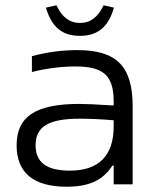

<svg xmlns="http://www.w3.org/2000/svg" viewBox="-20 -699 572 728"><path d="M273 -509C214 -509 157 -501 101 -486V-426C156 -440 214 -447 265 -447C369 -447 411 -416 411 -314V-299C349 -303 305 -305 281 -305C112 -305 43 -255 43 -148C43 -44 107 9 233 9C318 9 371 -16 406 -71H411V0H483V-296C483 -449 421 -509 273 -509ZM115 -148C115 -220 165 -249 284 -249C315 -249 365 -247 411 -243V-220C411 -108 354 -52 245 -52C153 -52 115 -86 115 -148ZM154 -670 194 -679C216 -633 244 -612 283 -612C322 -612 350 -632 373 -679L412 -670C391 -596 350 -563 283 -563C216 -563 176 -596 154 -670Z"/></svg>

Font: LT Wave Alt Light
Style: Regular
Weight: 300
Designer: Daniel Lyons
Version: Version 2.5 (Glyphs App)